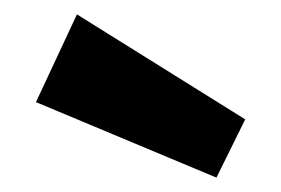

<svg xmlns="http://www.w3.org/2000/svg" viewBox="-20 -857 391 267"><path d="M321 -691 87 -837 30 -715 281 -610Z"/></svg>

Font: Fira Sans OT
Style: Bold Italic
Weight: 700
Italic angle: -8°
Designer: Carrois Corporate & Edenspiekermann
Foundry: Carrois Corporate GbR & Edenspiekermann AG
Version: Version 2.001